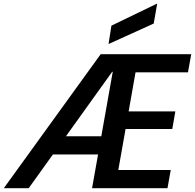

<svg xmlns="http://www.w3.org/2000/svg" viewBox="-54 -983 1019 1003"><path d="M-34 0 472 -700H945L928 -605H654L618 -401H862L846 -309H602L564 -95H838L821 0H427L535 -608H532L96 0ZM136 -176 189 -271H529L537 -176ZM513 -753 528 -849 764 -963H767L749 -860Z"/></svg>

Font: DM Sans 36pt SemiBold
Style: Italic
Weight: 600
Italic angle: -10°
Designer: Colophon Foundry, Jonny Pinhorn
Foundry: Colophon Foundry
Version: Version 4.004;gftools[0.9.30]